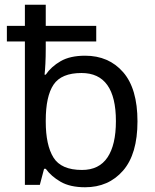

<svg xmlns="http://www.w3.org/2000/svg" viewBox="-20 -780 655 810"><path d="M339 10Q276 10 236 -13Q196 -36 173 -68H166L148 0H85V-605H9V-671H85V-760H173V-671H386V-605H173V-575Q173 -541 171.5 -511.5Q170 -482 168 -465H173Q196 -499 236 -522Q276 -545 339 -545Q439 -545 499.5 -475.5Q560 -406 560 -268Q560 -130 499 -60Q438 10 339 10ZM326 -63Q398 -63 433.5 -116Q469 -169 469 -269Q469 -472 324 -472Q239 -472 206 -423Q173 -374 173 -271V-267Q173 -168 205.5 -115.5Q238 -63 326 -63Z"/></svg>

Font: Go Noto Current
Style: Regular
Weight: 400
Designer: Monotype Design Team
Foundry: Monotype Imaging Inc.
Version: Version 2.007; ttfautohint (v1.8) -l 8 -r 50 -G 200 -x 14 -D